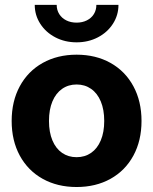

<svg xmlns="http://www.w3.org/2000/svg" viewBox="-20 -750 624 782"><path d="M27.5 -257.4Q27.5 -337.5 60.6 -398.7Q93.8 -460 153.9 -493.7Q214.1 -527.3 292 -527.3Q370.2 -527.3 430.2 -493.7Q490.2 -460 523.3 -398.7Q556.4 -337.5 556.4 -257.4Q556.4 -177.2 523.3 -116.2Q490.2 -55.2 430.2 -21.7Q370.2 11.7 292 11.7Q213.8 11.7 153.8 -21.7Q93.8 -55.2 60.6 -116.2Q27.5 -177.2 27.5 -257.4ZM404.5 -257.4Q404.5 -303.4 390.5 -336.9Q376.5 -370.4 351 -388.1Q325.5 -405.9 292 -405.9Q258.5 -405.9 233 -388.1Q207.5 -370.4 193.5 -337Q179.5 -303.6 179.5 -257.4Q179.5 -211.4 193.5 -178.1Q207.5 -144.8 232.9 -127.3Q258.3 -109.8 292 -109.8Q325.7 -109.8 351.1 -127.4Q376.5 -145 390.5 -178.3Q404.5 -211.6 404.5 -257.4ZM121.5 -730.2H210.9Q210.9 -709.1 221.3 -692.6Q231.6 -676.2 250 -667Q268.4 -657.8 292 -657.8Q315.3 -657.8 333.7 -667Q352.1 -676.2 362.3 -692.6Q372.5 -709.1 372.5 -730.2H462.5Q462.5 -688.2 440 -653.2Q417.5 -618.2 378.6 -597.9Q339.6 -577.6 292 -577.6Q244.3 -577.6 205.4 -597.9Q166.5 -618.2 144 -653.2Q121.5 -688.2 121.5 -730.2Z"/></svg>

Font: Intratopia Thin
Style: Regular
Weight: 100
Designer: Rasmus Andersson
Foundry: rsms
Version: Version 3.000;Glyphs 3.2.3 (3260)